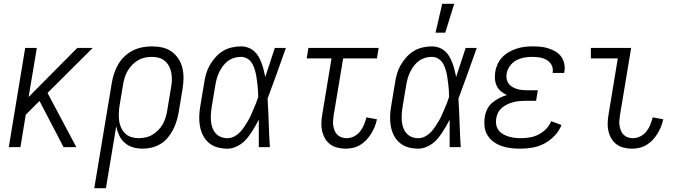

<svg xmlns="http://www.w3.org/2000/svg" viewBox="-20 -771 3540 1006"><path d="M380 0H313L187 -242L115 -170L87 0H26L112 -520H173L130 -263L385 -520H466L229 -284Z M474 215 566 -338Q570 -362 578 -386.5Q586 -411 599.5 -434Q613 -457 632.5 -475.5Q652 -494 675.5 -506Q699 -518 725 -523Q751 -528 775 -528Q804 -528 831 -522Q858 -516 879.5 -500.5Q901 -485 915.5 -462.5Q930 -440 936 -413.5Q942 -387 941.5 -359Q941 -331 936 -302L916 -182Q912 -159 905 -136Q898 -113 886.5 -91Q875 -69 859 -49.5Q843 -30 821.5 -17Q800 -4 776 2Q752 8 729 8Q702 8 677.5 1Q653 -6 634 -22.5Q615 -39 604.5 -61.5Q594 -84 589 -109L535 215ZM706 -47Q724 -47 743 -51Q762 -55 778.5 -65Q795 -75 809 -89Q823 -103 832.5 -120Q842 -137 847.5 -155Q853 -173 856 -191L876 -311Q880 -331 880.5 -350Q881 -369 878 -387.5Q875 -406 866.5 -422.5Q858 -439 844.5 -451Q831 -463 813 -468Q795 -473 775 -473Q757 -473 738.5 -469Q720 -465 703 -455Q686 -445 672.5 -431Q659 -417 649 -400Q639 -383 633.5 -365Q628 -347 625 -329L606 -215Q603 -195 602.5 -175.5Q602 -156 604.5 -137Q607 -118 615 -101Q623 -84 636 -71.5Q649 -59 667.5 -53Q686 -47 706 -47Z M1172 8Q1145 8 1119.5 1Q1094 -6 1074.5 -22.5Q1055 -39 1043.5 -62Q1032 -85 1027.5 -110.5Q1023 -136 1024 -163Q1025 -190 1030 -218L1050 -338Q1053 -361 1060 -384.5Q1067 -408 1079.5 -430Q1092 -452 1109.5 -471.5Q1127 -491 1148.5 -504Q1170 -517 1194.5 -522.5Q1219 -528 1242 -528Q1262 -528 1280 -521.5Q1298 -515 1312 -502.5Q1326 -490 1335 -474Q1344 -458 1350.5 -440.5Q1357 -423 1361.5 -405Q1366 -387 1370 -368Q1382 -406 1395 -444Q1408 -482 1420 -520H1478Q1454 -453 1430.5 -386.5Q1407 -320 1382 -254Q1386 -191 1388 -127Q1390 -63 1394 0H1336Q1336 -36 1336 -72Q1336 -108 1336 -144Q1327 -127 1317.5 -110Q1308 -93 1297 -76.5Q1286 -60 1273 -44.5Q1260 -29 1244 -17.5Q1228 -6 1209 1Q1190 8 1172 8ZM1172 -47Q1189 -47 1205.5 -55Q1222 -63 1235 -76Q1248 -89 1258 -104Q1268 -119 1277.5 -134.5Q1287 -150 1294 -166Q1301 -182 1308 -198Q1315 -214 1321.5 -230.5Q1328 -247 1333 -263Q1333 -279 1332 -295Q1331 -311 1329 -327Q1327 -343 1325 -358.5Q1323 -374 1319.5 -389Q1316 -404 1310.5 -419Q1305 -434 1296 -446Q1287 -458 1273 -465.5Q1259 -473 1242 -473Q1225 -473 1207.5 -468Q1190 -463 1175.5 -452.5Q1161 -442 1149.5 -427Q1138 -412 1130 -396Q1122 -380 1117 -363Q1112 -346 1109 -329L1089 -209Q1086 -190 1085 -172Q1084 -154 1085.5 -136Q1087 -118 1093 -101.5Q1099 -85 1110 -72.5Q1121 -60 1137 -53.5Q1153 -47 1172 -47Z M1791 8Q1769 8 1747.5 2.5Q1726 -3 1709.5 -15.5Q1693 -28 1682.5 -46.5Q1672 -65 1667.5 -86Q1663 -107 1664 -129.5Q1665 -152 1669 -174L1717 -465H1587L1596 -520H1964L1955 -465H1778L1728 -165Q1726 -151 1725 -137Q1724 -123 1726.5 -110Q1729 -97 1734 -85Q1739 -73 1748.5 -64Q1758 -55 1770.5 -51Q1783 -47 1797 -47Q1816 -47 1835 -56.5Q1854 -66 1867 -82.5Q1880 -99 1887.5 -118Q1895 -137 1900 -156L1955 -146Q1951 -126 1943.5 -107.5Q1936 -89 1925 -71Q1914 -53 1900 -38Q1886 -23 1868 -12Q1850 -1 1830 3.5Q1810 8 1791 8Z M2172 8Q2145 8 2119.5 1Q2094 -6 2074.5 -22.5Q2055 -39 2043.5 -62Q2032 -85 2027.5 -110.5Q2023 -136 2024 -163Q2025 -190 2030 -218L2050 -338Q2053 -361 2060 -384.5Q2067 -408 2079.5 -430Q2092 -452 2109.5 -471.5Q2127 -491 2148.5 -504Q2170 -517 2194.5 -522.5Q2219 -528 2242 -528Q2262 -528 2280 -521.5Q2298 -515 2312 -502.5Q2326 -490 2335 -474Q2344 -458 2350.5 -440.5Q2357 -423 2361.5 -405Q2366 -387 2370 -368Q2382 -406 2395 -444Q2408 -482 2420 -520H2478Q2454 -453 2430.5 -386.5Q2407 -320 2382 -254Q2386 -191 2388 -127Q2390 -63 2394 0H2336Q2336 -36 2336 -72Q2336 -108 2336 -144Q2327 -127 2317.5 -110Q2308 -93 2297 -76.5Q2286 -60 2273 -44.5Q2260 -29 2244 -17.5Q2228 -6 2209 1Q2190 8 2172 8ZM2172 -47Q2189 -47 2205.5 -55Q2222 -63 2235 -76Q2248 -89 2258 -104Q2268 -119 2277.5 -134.5Q2287 -150 2294 -166Q2301 -182 2308 -198Q2315 -214 2321.5 -230.5Q2328 -247 2333 -263Q2333 -279 2332 -295Q2331 -311 2329 -327Q2327 -343 2325 -358.5Q2323 -374 2319.5 -389Q2316 -404 2310.5 -419Q2305 -434 2296 -446Q2287 -458 2273 -465.5Q2259 -473 2242 -473Q2225 -473 2207.5 -468Q2190 -463 2175.5 -452.5Q2161 -442 2149.5 -427Q2138 -412 2130 -396Q2122 -380 2117 -363Q2112 -346 2109 -329L2089 -209Q2086 -190 2085 -172Q2084 -154 2085.5 -136Q2087 -118 2093 -101.5Q2099 -85 2110 -72.5Q2121 -60 2137 -53.5Q2153 -47 2172 -47ZM2262 -600 2297 -751H2360L2313 -600Z M2706 8Q2680 8 2655.5 5Q2631 2 2608 -6Q2585 -14 2566 -28Q2547 -42 2534.5 -62Q2522 -82 2519 -107Q2516 -132 2520 -157Q2523 -178 2532.5 -198Q2542 -218 2559 -232.5Q2576 -247 2595.5 -257Q2615 -267 2636 -273Q2619 -281 2605 -292.5Q2591 -304 2583 -320.5Q2575 -337 2573.5 -356Q2572 -375 2575 -395Q2578 -415 2587.5 -435.5Q2597 -456 2612.5 -472Q2628 -488 2647.5 -499Q2667 -510 2687.5 -516.5Q2708 -523 2729 -525.5Q2750 -528 2771 -528Q2792 -528 2813 -526Q2834 -524 2854 -517.5Q2874 -511 2891.5 -500.5Q2909 -490 2920.5 -474Q2932 -458 2936.5 -437.5Q2941 -417 2937 -396L2936 -389H2875L2876 -393Q2879 -414 2869.5 -431Q2860 -448 2843.5 -457.5Q2827 -467 2807 -470Q2787 -473 2767 -473Q2746 -473 2725 -469Q2704 -465 2684.5 -454.5Q2665 -444 2651.5 -425Q2638 -406 2635 -386Q2632 -372 2634.5 -358Q2637 -344 2644.5 -333.5Q2652 -323 2663.5 -316Q2675 -309 2688 -305Q2701 -301 2715 -299.5Q2729 -298 2743 -298H2798L2789 -243H2734Q2718 -243 2702 -241.5Q2686 -240 2670.5 -236Q2655 -232 2639.5 -225Q2624 -218 2611 -207Q2598 -196 2590 -181Q2582 -166 2580 -150Q2577 -133 2580 -117Q2583 -101 2592.5 -88.5Q2602 -76 2616 -68Q2630 -60 2645 -55.5Q2660 -51 2676.5 -49Q2693 -47 2710 -47Q2733 -47 2756.5 -51Q2780 -55 2801.5 -66Q2823 -77 2841 -95Q2859 -113 2868 -136L2922 -116Q2910 -85 2885.5 -59.5Q2861 -34 2831.5 -18.5Q2802 -3 2769.5 2.5Q2737 8 2706 8Z M3291 8Q3269 8 3247.5 2.5Q3226 -3 3209.5 -15.5Q3193 -28 3182.5 -46.5Q3172 -65 3167.5 -86Q3163 -107 3164 -129.5Q3165 -152 3169 -174L3217 -465H3076V-520H3287L3228 -165Q3226 -151 3225 -137Q3224 -123 3226.5 -110Q3229 -97 3234 -85Q3239 -73 3248.5 -64Q3258 -55 3270.5 -51Q3283 -47 3297 -47Q3316 -47 3335 -56.5Q3354 -66 3367 -82.5Q3380 -99 3387.5 -118Q3395 -137 3400 -156L3455 -146Q3451 -126 3443.5 -107.5Q3436 -89 3425 -71Q3414 -53 3400 -38Q3386 -23 3368 -12Q3350 -1 3330 3.5Q3310 8 3291 8Z"/></svg>

Font: Iosevka Light
Style: Italic
Weight: 300
Italic angle: -9°
Monospace: yes
Designer: Belleve Invis
Foundry: Belleve Invis
Version: Version 32.5.0; ttfautohint (v1.8.4)